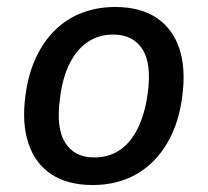

<svg xmlns="http://www.w3.org/2000/svg" viewBox="-20 -521 595 550"><path d="M245 9Q174 9 127.5 -21.5Q81 -52 61.5 -110Q42 -168 53 -248Q61 -309 83 -356Q105 -403 138.5 -435.5Q172 -468 215.5 -484.5Q259 -501 310 -501Q381 -501 427.5 -470.5Q474 -440 493.5 -382.5Q513 -325 502 -244Q494 -183 472 -136Q450 -89 416.5 -56.5Q383 -24 340 -7.5Q297 9 245 9ZM250 -70Q292 -70 323 -91Q354 -112 374.5 -153Q395 -194 403 -253Q415 -338 388 -380Q361 -422 304 -422Q264 -422 232.5 -401.5Q201 -381 180 -340Q159 -299 152 -240Q140 -155 166.5 -112.5Q193 -70 250 -70Z"/></svg>

Font: Nunito Sans 10pt SemiCondensed SemiBold
Style: Italic
Weight: 600
Width: 4
Italic angle: -9°
Designer: Vernon Adams
Foundry: Vernon Adams
Version: Version 3.101;gftools[0.9.27]